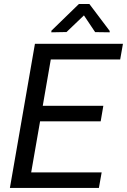

<svg xmlns="http://www.w3.org/2000/svg" viewBox="-20 -927 626 947"><path d="M420.9 -907.2H369.1L233.4 -775.4V-767.6L308.1 -769L394 -851.1L449.2 -768.6L521 -767.6V-774.4ZM489.7 -405.3H190.9L230.5 -633.8H572.8L586.4 -710.9H152.3L28.8 0H467.8L481.4 -76.7H133.8L177.7 -328.6H476.6Z"/></svg>

Font: Roboto
Style: Italic
Weight: 400
Italic angle: -12°
Designer: Google
Version: Version 2.137; 2017